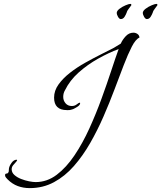

<svg xmlns="http://www.w3.org/2000/svg" viewBox="-20 -866 829 987"><path d="M133 101Q100 101 71.5 90.5Q43 80 19 56Q15 52 10.5 46.5Q6 41 6 35Q6 27 12 26.5Q18 26 19 25Q25 20 25 13.5Q25 7 26 0Q28 -13 39.5 -29Q51 -45 66 -45Q66 -45 67 -44.5Q68 -44 68 -43Q68 -39 61 -32Q54 -25 47 -16Q40 -7 40 4Q40 21 54 33.5Q68 46 88.5 54Q109 62 129.5 66Q150 70 163 70Q222 70 271.5 32.5Q321 -5 363 -67.5Q405 -130 439.5 -206Q474 -282 502 -359Q530 -436 552 -503Q574 -570 590 -614Q539 -595 484.5 -564.5Q430 -534 384.5 -493.5Q339 -453 314 -402Q305 -387 305 -368Q305 -349 317 -335Q329 -321 349 -321Q364 -321 374.5 -329.5Q385 -338 390 -338Q392 -338 392 -336Q392 -326 377.5 -317Q363 -308 356 -305Q349 -303 344 -301.5Q339 -300 331 -300H324Q258 -300 258 -364Q258 -400 281 -432Q304 -464 340 -492Q376 -520 418 -543.5Q460 -567 499 -586.5Q538 -606 565 -620L601 -642Q609 -661 626 -679.5Q643 -698 666 -698Q677 -698 686.5 -691.5Q696 -685 697 -673Q677 -664 657.5 -626Q638 -588 616 -531Q594 -474 568.5 -406Q543 -338 512 -267Q481 -196 443.5 -130.5Q406 -65 360 -12.5Q314 40 257.5 70.5Q201 101 133 101ZM735 -768Q727 -768 720.5 -780Q714 -792 714 -799Q714 -810 728.5 -821Q743 -832 760 -839Q777 -846 784 -846Q788 -846 789 -843V-839Q781 -827 774 -818.5Q767 -810 765 -801Q762 -792 754.5 -780Q747 -768 735 -768ZM601 -768Q593 -768 586.5 -780Q580 -792 580 -799Q580 -810 594.5 -821Q609 -832 626 -839Q643 -846 650 -846Q654 -846 655 -843V-839Q647 -827 640 -818.5Q633 -810 631 -801Q628 -792 620.5 -780Q613 -768 601 -768Z"/></svg>

Font: Beau Rivage
Style: Regular
Weight: 400
Designer: Robert E. Leuschke
Foundry: Robert E. Leuschke
Version: Version 1.010; ttfautohint (v1.8.3)